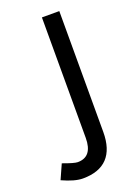

<svg xmlns="http://www.w3.org/2000/svg" viewBox="-192 -557 588 830"><g transform="rotate(-20 102.5 -142.5)"><path d="M-53 189 -23 122Q28 141 44 141Q112 141 112 54V-500H192V56Q192 135 154 175Q116 215 41 215Q4 215 -53 189Z"/></g></svg>

Font: Oak Sans
Style: Regular
Weight: 400
Designer: Erik Kennedy, Walven
Foundry: Erik Kennedy, Walven
Version: Version 1.000